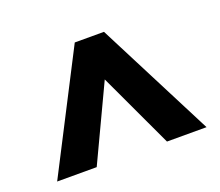

<svg xmlns="http://www.w3.org/2000/svg" viewBox="-76 -707 678 593"><g transform="rotate(-20 263.5 -410.5)"><path d="M266 -464 150 -218H20L218 -603H314L511 -218H381Z"/></g></svg>

Font: Karla Neue
Style: Bold
Weight: 700
Designer: Jonathan Pinhorn
Foundry: PYRS Fontlab Ltd. / Made with FontLab
Version: Version 1.000;PS 001.001;hotconv 1.0.56